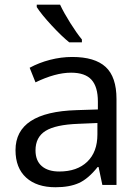

<svg xmlns="http://www.w3.org/2000/svg" viewBox="-20 -786 596 816"><path d="M415 0 398.9 -76.2H395Q355 -25.9 315.2 -8.1Q275.4 9.8 215.8 9.8Q136.2 9.8 91.1 -31.2Q45.9 -72.3 45.9 -147.9Q45.9 -310.1 305.2 -317.9L396 -320.8V-354Q396 -417 368.9 -447Q341.8 -477.1 282.2 -477.1Q215.3 -477.1 130.9 -436L106 -498Q145.5 -519.5 192.6 -531.7Q239.7 -543.9 287.1 -543.9Q382.8 -543.9 429 -501.5Q475.1 -459 475.1 -365.2V0ZM231.9 -57.1Q307.6 -57.1 350.8 -98.6Q394 -140.1 394 -214.8V-263.2L313 -259.8Q216.3 -256.3 173.6 -229.7Q130.9 -203.1 130.9 -147Q130.9 -103 157.5 -80.1Q184.1 -57.1 231.9 -57.1ZM328.1 -606H274.4Q242.7 -631.3 199.2 -678.2Q155.8 -725.1 136.2 -755.9V-766.1H235.4Q251 -732.4 278.8 -688.2Q306.6 -644 328.1 -618.2Z"/></svg>

Font: Open Sans Y to K
Style: Regular
Weight: 400
Version: Version 1.10